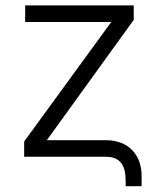

<svg xmlns="http://www.w3.org/2000/svg" viewBox="-20 -565 569 692"><path d="M432.9 106.2H490.4V68.9C490.4 -5.7 443.9 -59.7 361.9 -59.7H148.8L462 -493.3V-545.5H70.7V-485.8H381L67.1 -55V0H361.2C417.3 0 432.9 35.9 432.9 87.4Z"/></svg>

Font: Karasuma Gothic
Style: Light
Weight: 300
Designer: Rasmus Andersson / Ryoko Nishizuka
Foundry: rsms
Version: Version 1.00